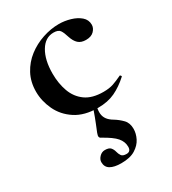

<svg xmlns="http://www.w3.org/2000/svg" viewBox="-166 -484 758 847"><g transform="rotate(-30 212.5 -60.0)"><path d="M234 12Q165 12 120 -17.5Q75 -47 53.5 -93Q32 -139 32 -186Q32 -236 53 -275Q74 -314 108.5 -340.5Q143 -367 185 -381Q227 -395 268 -395Q297 -395 326 -386.5Q355 -378 374 -361.5Q393 -345 393 -320Q393 -303 379 -288.5Q365 -274 338 -274Q313 -274 299 -287Q285 -300 277 -325Q270 -349 261.5 -361.5Q253 -374 229 -374Q186 -374 160.5 -331Q135 -288 135 -219Q135 -169 150 -127.5Q165 -86 199 -61.5Q233 -37 290 -37Q320 -37 340.5 -44Q361 -51 386 -63Q388 -65 391.5 -61Q395 -57 393 -55Q358 -23 321 -5.5Q284 12 234 12ZM232 2Q227 23 228.5 39Q230 55 239.5 68Q249 81 268 92Q289 105 306 122.5Q323 140 323 170Q323 194 311 218Q299 242 272.5 258.5Q246 275 201 275Q165 275 145.5 263.5Q126 252 126 227Q126 213 138 200.5Q150 188 166 188Q187 188 195 197.5Q203 207 206 219.5Q209 232 215.5 241.5Q222 251 241 251Q263 251 263 227Q263 201 245 180Q227 159 180 133Q173 130 171.5 124Q170 118 175 105Q185 81 190 68Q195 55 200.5 41Q206 27 215 1Z"/></g></svg>

Font: Cormorant Garamond Light
Style: Bold
Weight: 700
Version: Version 4.001